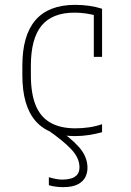

<svg xmlns="http://www.w3.org/2000/svg" viewBox="-20 -550 540 790"><path d="M239 220Q224 220 209 218Q194 216 181 212V179Q193 183 208 186Q223 189 237 189Q254 189 270 185Q286 181 296.5 170Q307 159 307 138Q307 100 273 64Q239 28 175 -16L204 -27Q268 14 304 54Q340 94 340 141Q340 159 332 177Q324 195 302 207.5Q280 220 239 220ZM288 10Q72 10 72 -240V-280Q72 -530 289 -530Q350 -530 400 -514V-316H366V-507L379 -485Q358 -491 334 -494.5Q310 -498 287 -498Q195 -498 151 -444.5Q107 -391 107 -279V-241Q107 -166 126.5 -117.5Q146 -69 187 -45.5Q228 -22 290 -22Q318 -22 346 -26Q374 -30 400 -39V-6Q374 1 346 5.5Q318 10 288 10Z"/></svg>

Font: M PLUS Code Latin ExtraLight
Style: Regular
Weight: 250
Designer: Coji Morishita
Foundry: UNDERFOREST DESIGN
Version: Version 1.002; ttfautohint (v1.8.3)